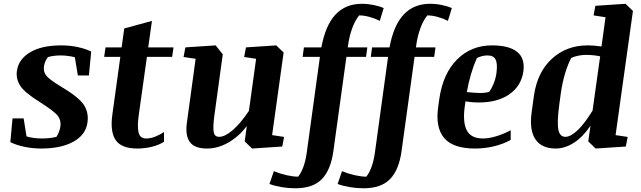

<svg xmlns="http://www.w3.org/2000/svg" viewBox="-20 -783 3427 1026"><path d="M303.7 -321.8Q401.4 -263.7 428.2 -222.4Q455.1 -181.2 447.3 -127.9Q438 -62 371.8 -25.6Q305.7 10.7 200.7 10.7Q153.8 10.7 110.4 1.5Q66.9 -7.8 35.2 -23.4L46.9 -150.4H106.4L121.6 -54.2Q136.2 -49.3 158.2 -46.1Q180.2 -43 205.1 -43Q224.6 -43 244.4 -45.2Q264.2 -47.4 281.7 -51.8Q288.6 -62 294.4 -76.4Q300.3 -90.8 302.7 -107.4Q307.1 -138.7 290 -162.6Q272.9 -186.5 194.8 -236.3Q112.8 -287.1 88.6 -324Q64.5 -360.8 70.3 -404.3Q79.6 -467.3 141.4 -503.9Q203.1 -540.5 307.1 -540.5Q354.5 -540.5 396.7 -531.2Q439 -522 467.3 -507.3L455.1 -379.9H396L379.9 -477.1Q363.8 -481.4 343.3 -484.1Q322.8 -486.8 302.2 -486.8Q285.2 -486.8 267.1 -484.4Q249 -481.9 236.3 -478Q229 -469.2 223.1 -456.5Q217.3 -443.8 215.3 -430.7Q210.4 -401.9 225.6 -380.9Q240.7 -359.9 303.7 -321.8Z M543.9 -529.8H629.9L644 -630.9L792 -671.4L772 -529.8H907.2L899.9 -479H765.1L721.7 -169.9Q712.9 -110.4 720.2 -76.7Q727.5 -43 760.3 -43Q785.2 -43 809.8 -53Q834.5 -63 856.4 -77.1V-25.4Q831.1 -8.8 792.7 1Q754.4 10.7 713.4 10.7Q628.9 10.7 598.1 -34.4Q567.4 -79.6 580.6 -172.4L623 -479H536.6Z M1294.4 -529.8 1456.1 -540.5 1495.6 -502.4 1434.1 -61 1498 -51.3 1488.3 0 1327.1 10.7 1287.6 -27.3 1298.8 -108.9Q1255.9 -53.2 1200.2 -21.2Q1144.5 10.7 1086.4 10.7Q1019 10.7 993.9 -24.7Q968.8 -60.1 979 -129.9L1025.4 -468.8L960.9 -478.5L970.7 -529.8L1132.3 -540.5L1170.4 -492.7L1125.5 -165.5Q1117.7 -107.4 1121.6 -79.6Q1125.5 -51.8 1150.9 -51.8Q1182.1 -51.8 1223.6 -87.6Q1265.1 -123.5 1310.1 -190.4L1348.6 -468.8L1284.7 -478.5Z M1838.4 -529.8H1942.9L1936 -479H1831.1L1761.7 22.9Q1748 124.5 1700.2 173.8Q1652.3 223.1 1558.6 223.1Q1522.9 223.1 1486.8 217.3Q1450.7 211.4 1419.9 200.2L1443.4 131.8Q1477.1 145.5 1512 153.3Q1546.9 161.1 1573.2 161.1Q1590.3 139.6 1601.8 106.9Q1613.3 74.2 1618.7 36.1L1689.5 -479H1597.2L1604 -529.8H1697.3Q1719.2 -648.4 1773.2 -705.6Q1827.1 -762.7 1913.6 -762.7Q1945.3 -762.7 1976.6 -756.3Q2007.8 -750 2030.3 -739.7L2009.3 -671.4Q1983.9 -684.6 1954.6 -692.6Q1925.3 -700.7 1899.4 -700.7Q1877.9 -675.3 1862.3 -632.6Q1846.7 -589.8 1839.8 -540.5Z M2202.6 -529.8H2307.1L2300.3 -479H2195.3L2126 22.9Q2112.3 124.5 2064.5 173.8Q2016.6 223.1 1922.9 223.1Q1887.2 223.1 1851.1 217.3Q1814.9 211.4 1784.2 200.2L1807.6 131.8Q1841.3 145.5 1876.2 153.3Q1911.1 161.1 1937.5 161.1Q1954.6 139.6 1966.1 106.9Q1977.5 74.2 1982.9 36.1L2053.7 -479H1961.4L1968.3 -529.8H2061.5Q2083.5 -648.4 2137.5 -705.6Q2191.4 -762.7 2277.8 -762.7Q2309.6 -762.7 2340.8 -756.3Q2372.1 -750 2394.5 -739.7L2373.5 -671.4Q2348.1 -684.6 2318.8 -692.6Q2289.6 -700.7 2263.7 -700.7Q2242.2 -675.3 2226.6 -632.6Q2210.9 -589.8 2204.1 -540.5Z M2776.9 -402.3Q2765.6 -323.7 2702.4 -279.5Q2639.2 -235.4 2538.6 -235.4Q2519 -235.4 2500 -237.1Q2481 -238.8 2467.3 -241.2L2463.9 -216.3Q2451.7 -131.8 2473.9 -87.4Q2496.1 -43 2561 -43Q2590.8 -43 2629.4 -54.2Q2668 -65.4 2709 -86.9V-35.2Q2669.4 -13.2 2619.6 -1.2Q2569.8 10.7 2518.6 10.7Q2401.4 10.7 2353.8 -45.2Q2306.2 -101.1 2321.3 -209.5L2327.6 -254.9Q2347.2 -390.1 2422.6 -465.3Q2498 -540.5 2609.4 -540.5Q2699.7 -540.5 2742.9 -506.3Q2786.1 -472.2 2776.9 -402.3ZM2528.3 -472.7Q2511.7 -436 2497.8 -389.9Q2483.9 -343.8 2474.6 -291Q2492.7 -289.1 2511.7 -287.6Q2530.8 -286.1 2545.9 -286.1Q2560.1 -286.1 2572.8 -287.8Q2585.4 -289.6 2594.7 -292.5Q2608.4 -312.5 2618.4 -337.4Q2628.4 -362.3 2632.8 -391.6Q2639.6 -442.4 2628.4 -464.6Q2617.2 -486.8 2585.4 -486.8Q2571.3 -486.8 2556.9 -483.4Q2542.5 -480 2528.3 -472.7Z M3161.6 -752 3322.8 -762.7 3362.3 -724.6 3269.5 -61 3334 -51.3 3324.2 0 3163.1 10.7 3123.5 -27.3 3135.3 -110.8Q3094.7 -50.8 3046.6 -20Q2998.5 10.7 2949.7 10.7Q2875 10.7 2841.6 -37.8Q2808.1 -86.4 2820.8 -182.1L2833.5 -273.9Q2852.1 -398.9 2929.9 -469.7Q3007.8 -540.5 3120.6 -540.5Q3137.7 -540.5 3155.8 -539.1Q3173.8 -537.6 3194.3 -534.7L3215.8 -690.9L3151.9 -700.7ZM2968.8 -225.1Q2956.1 -129.4 2963.6 -90.6Q2971.2 -51.8 3001.5 -51.8Q3028.8 -51.8 3065.9 -86.4Q3103 -121.1 3146.5 -191.9L3187 -481.9Q3174.8 -484.9 3154.5 -487.3Q3134.3 -489.7 3111.3 -489.7Q3091.3 -489.7 3070.1 -485.4Q3048.8 -481 3032.2 -473.6Q3013.7 -437.5 2999.5 -390.1Q2985.4 -342.8 2977.5 -289.1Z"/></svg>

Font: Noticia Text
Style: Bold Italic
Weight: 700
Italic angle: -8°
Designer: JM Sole
Foundry: JM Sole
Version: Version 1.003